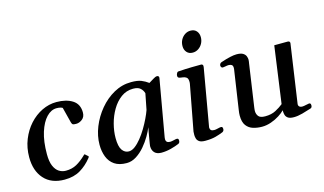

<svg xmlns="http://www.w3.org/2000/svg" viewBox="-86 -987 2136 1267"><g transform="rotate(-15 982.0 -353.5)"><path d="M298.8 -495.1Q365.7 -495.1 408.2 -468Q450.7 -440.9 450.7 -383.8Q450.7 -353.5 430.7 -337.9Q410.6 -322.3 389.6 -322.3Q375.5 -322.3 368.2 -324.5Q360.8 -326.7 356.4 -343.3L330.1 -446.8Q325.7 -450.2 314.9 -452.9Q304.2 -455.6 289.1 -455.6Q252.4 -455.6 220.7 -422.6Q189 -389.6 169.4 -327.6Q149.9 -265.6 149.9 -178.7Q149.9 -128.4 162.8 -98.1Q175.8 -67.9 197 -54.4Q218.3 -41 243.2 -41Q285.2 -41 317.1 -58.6Q349.1 -76.2 381.3 -107.4Q383.8 -110.4 386.2 -112.5Q388.7 -114.7 392.1 -112.3L410.2 -96.2Q412.6 -94.2 412.6 -91.8Q412.6 -89.4 410.4 -87.2Q408.2 -85 407.2 -82.5Q373.5 -40 328.9 -13.2Q284.2 13.7 220.7 13.7Q129.9 13.7 80.8 -41.5Q31.7 -96.7 31.7 -189Q31.7 -253.9 54 -309.6Q76.2 -365.2 114 -407Q151.9 -448.7 199.7 -471.9Q247.6 -495.1 298.8 -495.1Z M645 14.2Q593.3 14.2 561.8 -7.3Q530.3 -28.8 515.9 -65.9Q501.5 -103 501.5 -148.4Q501.5 -209 525.9 -269.8Q550.3 -330.6 592.8 -381.6Q635.3 -432.6 690.9 -463.6Q746.6 -494.6 809.6 -494.6Q853 -494.6 877.9 -484.6Q902.8 -474.6 925.3 -458Q940.9 -466.8 957.3 -477.5Q973.6 -488.3 984.9 -488.3Q989.7 -488.3 993.9 -485.1Q998 -481.9 997.6 -474.1L929.2 -84Q928.2 -76.2 928.2 -71.8Q928.2 -60.5 935.3 -54Q942.4 -47.4 957 -47.4Q967.3 -47.4 982.4 -51.3Q997.6 -55.2 1003.9 -55.2Q1008.8 -55.2 1012.5 -52.5Q1016.1 -49.8 1016.1 -40Q1016.1 -32.7 1013.2 -27.3Q1010.3 -22 1003.9 -19.5Q982.9 -10.3 949.5 -1.5Q916 7.3 883.3 7.3Q853 7.3 837.2 -8.8Q821.3 -24.9 821.3 -53.7Q821.3 -57.1 823.7 -71.8Q826.2 -86.4 829.6 -106.4Q833 -126.5 836.4 -146Q839.8 -165.5 842.3 -177.7Q833 -153.3 814 -120.6Q794.9 -87.9 768.8 -57.1Q742.7 -26.4 710.9 -6.1Q679.2 14.2 645 14.2ZM678.2 -56.6Q698.7 -56.6 720.5 -73Q742.2 -89.4 763.7 -116Q785.2 -142.6 804 -174.1Q822.8 -205.6 837.4 -236.1Q852.1 -266.6 860.4 -290.5L881.8 -399.4Q876 -419.9 859.9 -434.6Q843.8 -449.2 810.5 -449.2Q764.2 -449.2 727.8 -422.4Q691.4 -395.5 666.3 -352.5Q641.1 -309.6 628.2 -260Q615.2 -210.4 615.2 -164.6Q615.2 -106.4 632.8 -81.5Q650.4 -56.6 678.2 -56.6Z M1183.1 6.3Q1154.8 6.3 1141.8 -3.2Q1128.9 -12.7 1125.5 -25.9Q1122.1 -39.1 1122.1 -49.3Q1122.1 -63.5 1123 -72.3L1181.6 -383.3Q1182.1 -387.2 1182.4 -390.6Q1182.6 -394 1182.6 -397Q1182.6 -419.4 1172.1 -427.2Q1161.6 -435.1 1147.5 -436.5Q1133.3 -438 1122.6 -440.9Q1117.7 -443.4 1115.2 -447.3Q1112.8 -451.2 1113.8 -460.4Q1114.7 -466.3 1118.7 -473.9Q1122.6 -481.4 1128.4 -481.9Q1180.2 -485.4 1222.4 -486.1Q1264.6 -486.8 1286.6 -486.8Q1290.5 -486.8 1295.2 -482.9Q1299.8 -479 1298.3 -467.3L1229.5 -72.3Q1229.5 -60.1 1236.1 -53.5Q1242.7 -46.9 1258.3 -46.9Q1268.6 -46.9 1283.4 -50.8Q1298.3 -54.7 1305.7 -54.7Q1310.5 -54.7 1314 -51.5Q1317.4 -48.3 1317.4 -38.6Q1317.4 -24.9 1305.7 -19Q1282.7 -9.3 1253.7 -1.5Q1224.6 6.3 1183.1 6.3ZM1253.9 -577.1Q1228 -577.1 1213.4 -593.8Q1198.7 -610.4 1198.7 -635.7Q1198.7 -659.7 1209 -678.7Q1219.2 -697.8 1236.8 -709.5Q1254.4 -721.2 1275.9 -721.2Q1301.8 -721.2 1316.4 -704.6Q1331.1 -688 1331.1 -662.1Q1331.1 -639.2 1320.8 -619.9Q1310.5 -600.6 1293 -588.9Q1275.4 -577.1 1253.9 -577.1Z M1569.3 13.7Q1537.6 13.7 1509 5.1Q1480.5 -3.4 1462.6 -27.1Q1444.8 -50.8 1444.8 -95.2Q1444.8 -111.8 1448.2 -132.3L1488.3 -401.4Q1488.8 -404.8 1488.8 -410.2Q1488.8 -426.3 1480.2 -431.4Q1471.7 -436.5 1460 -436.5Q1449.7 -436.5 1438.5 -433.8Q1427.2 -431.2 1420.4 -431.2Q1408.7 -431.2 1406.2 -445.3Q1405.3 -450.7 1408.9 -457.8Q1412.6 -464.8 1420.4 -467.3Q1492.2 -491.7 1528.8 -491.7Q1558.1 -491.7 1572.5 -482.7Q1586.9 -473.6 1591.8 -460.9Q1596.7 -448.2 1596.7 -437Q1596.7 -429.2 1595.5 -423.3Q1594.2 -417.5 1594.2 -416L1551.3 -121.6Q1550.8 -116.2 1550 -110.4Q1549.3 -104.5 1549.3 -99.1Q1549.3 -78.1 1561 -62.7Q1572.8 -47.4 1606.9 -47.4Q1649.4 -47.4 1679.7 -63.5Q1710 -79.6 1731.4 -97.2L1785.2 -484.9L1876 -485.4Q1892.1 -485.4 1892.1 -471.7L1834 -72.8Q1832 -60.5 1838.9 -53.5Q1845.7 -46.4 1860.4 -46.4Q1869.6 -46.4 1884.3 -50Q1898.9 -53.7 1906.2 -54.2Q1911.6 -54.7 1915.5 -51.8Q1919.4 -48.8 1919.4 -38.6Q1919.4 -33.2 1917.2 -27.8Q1915 -22.5 1908.7 -20Q1879.9 -10.3 1847.2 -1.5Q1814.5 7.3 1788.6 7.3Q1761.2 7.3 1748.3 -1.7Q1735.4 -10.7 1731.7 -23.9Q1728 -37.1 1728 -48.8Q1728 -50.3 1728 -52.2Q1728 -54.2 1728 -56.2Q1713.9 -41 1688.5 -24.7Q1663.1 -8.3 1631.6 2.7Q1600.1 13.7 1569.3 13.7Z"/></g></svg>

Font: Gelasio Medium
Style: Italic
Weight: 500
Italic angle: -8.5°
Designer: Eben Sorkin
Foundry: Eben Sorkin
Version: Version 1.008